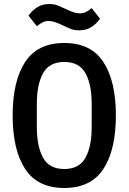

<svg xmlns="http://www.w3.org/2000/svg" viewBox="-20 -924 640 956"><path d="M300 12Q167 12 105 -83Q43 -178 43 -349Q43 -520 105 -615Q167 -710 300 -710Q433 -710 495 -615Q557 -520 557 -349Q557 -178 495 -83Q433 12 300 12ZM300 -82.5Q374.5 -82.5 405.5 -138.5Q436.5 -194.5 436.5 -290.5V-408Q436.5 -503.5 405.5 -559.5Q374.5 -615.5 300 -615.5Q225.5 -615.5 194.5 -559.5Q163.5 -503.5 163.5 -408V-290Q163.5 -194.5 194.5 -138.5Q225.5 -82.5 300 -82.5ZM374.5 -773Q349.5 -773 331 -780.5Q312.5 -788 295.5 -796.5Q272.5 -807.5 255.2 -813.5Q238 -819.5 222 -819.5Q205.5 -819.5 192.2 -812.8Q179 -806 163.5 -793.5L122 -846Q137.5 -869 163.2 -886.5Q189 -904 225.5 -904Q250.5 -904 269 -896.2Q287.5 -888.5 304.5 -880.5Q327.5 -869.5 344.8 -863.5Q362 -857.5 378 -857.5Q394.5 -857.5 407.8 -864Q421 -870.5 436.5 -883.5L478 -831Q462.5 -808 436.8 -790.5Q411 -773 374.5 -773Z"/></svg>

Font: Lilex Medium
Style: Regular
Weight: 500
Designer: Mike Abbink, Paul van der Laan, Pieter van Rosmalen, Mikhael Khrustik
Foundry: Mikhael Khrustik
Version: Version 1.100